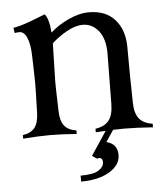

<svg xmlns="http://www.w3.org/2000/svg" viewBox="-51 -544 683 784"><g transform="rotate(-5 290.5 -151.5)"><path d="M303.2 94.7 367.7 -2.4Q360.8 -2 347.2 -1.2Q333.5 -0.5 327.1 0V-14.6Q364.7 -20 382.3 -42.2Q399.9 -64.5 400.4 -108.9Q402.8 -278.8 402.8 -315.9Q402.8 -377.4 376.5 -409.7Q350.1 -441.9 312.5 -441.9Q281.2 -441.9 246.1 -422.1Q210.9 -402.3 184.1 -377.4Q184.1 -354.5 182.1 -298.6Q180.2 -242.7 180.2 -219.7Q180.2 -193.8 183.1 -100.1Q184.1 -59.6 199.7 -39.6Q215.3 -19.5 249 -14.6V0Q185.5 -4.9 139.2 -4.9Q92.8 -4.9 29.3 0V-14.6Q63 -19.5 78.6 -39.6Q94.2 -59.6 95.2 -100.1Q98.1 -193.8 98.1 -219.7Q98.1 -242.7 96.9 -277.6Q95.7 -312.5 95.2 -335.9Q94.2 -379.9 83 -407.2Q71.8 -434.6 51.3 -434.6Q41.5 -434.6 32.7 -432.6L29.3 -454.1Q52.7 -458.5 73.2 -465.1Q93.8 -471.7 121.8 -482.9Q149.9 -494.1 161.1 -498Q178.2 -479 182.6 -421.4Q213.4 -449.7 257.6 -470.2Q301.8 -490.7 341.3 -490.7Q410.6 -490.7 448.2 -448Q485.8 -405.3 485.8 -335Q485.8 -225.1 488.3 -108.9Q488.8 -64.5 506.3 -42.2Q523.9 -20 561.5 -14.6V0Q491.7 -4.9 444.3 -4.9Q434.6 -4.9 398.4 -3.9L366.7 43.5Q411.6 54.2 411.6 100.1Q411.6 141.1 367.2 168Q322.3 195.3 250 195.3V170.9Q304.7 170.9 325.2 156.2Q345.7 142.6 345.7 123.5Q345.7 112.3 338.6 107.9Q331.5 103.5 323.7 107.9Z"/></g></svg>

Font: Flanker
Style: Regular
Weight: 400
Designer: Flanker
Foundry: Flanker
Version: Version 2.027